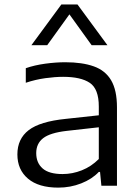

<svg xmlns="http://www.w3.org/2000/svg" viewBox="-20 -828 622 856"><path d="M240 8.5Q152 8.5 104.8 -31.5Q57.5 -71.5 57.5 -139.5Q57.5 -209 108 -247.8Q158.5 -286.5 273 -298L420.5 -314V-353Q420.5 -431.5 380.5 -458.5Q340.5 -485.5 261.5 -485.5Q226 -485.5 182.2 -479.5Q138.5 -473.5 95 -459V-524Q134 -537.5 181.2 -544Q228.5 -550.5 271 -550.5Q346.5 -550.5 398 -532.2Q449.5 -514 475.5 -470Q501.5 -426 501.5 -349V0H432L426 -61.5H420.5Q390.5 -29.5 342.2 -10.5Q294 8.5 240 8.5ZM141.5 -145.5Q141.5 -102 170 -77Q198.5 -52 259 -52Q303 -52 345 -68.8Q387 -85.5 420.5 -119V-260.5L277.5 -244.5Q203.5 -236 172.5 -212Q141.5 -188 141.5 -145.5ZM120 -626.5 253.5 -808H325.5L459 -626.5H388.5L289.5 -764L190.5 -626.5Z"/></svg>

Font: Encode Sans Expanded
Style: Regular
Weight: 400
Width: 7
Designer: Multiple Designers
Foundry: Impallari Type
Version: Version 3.000; ttfautohint (v1.8.3) -l 8 -r 50 -G 200 -x 14 